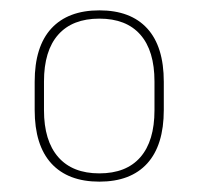

<svg xmlns="http://www.w3.org/2000/svg" viewBox="-20 -667 384 371"><path d="M172 -316Q111.5 -316 79.2 -351.2Q47 -386.5 47 -454.5V-509Q47 -577 79.2 -612Q111.5 -647 172 -647Q232.5 -647 264.5 -612Q296.5 -577 296.5 -509V-454.5Q296.5 -386.5 264.5 -351.2Q232.5 -316 172 -316ZM172 -332Q224 -332 251.2 -363.2Q278.5 -394.5 278.5 -454V-509.5Q278.5 -569 251.2 -600Q224 -631 172 -631Q120 -631 92.5 -600Q65 -569 65 -509.5V-454Q65 -395 92.5 -363.5Q120 -332 172 -332Z"/></svg>

Font: Anek Gujarati Thin
Style: Regular
Weight: 250
Version: Version 1.003